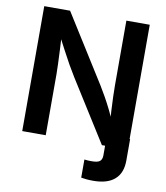

<svg xmlns="http://www.w3.org/2000/svg" viewBox="-99 -809 950 1101"><g transform="rotate(10 376.0 -259.0)"><path d="M448.2 204.1V98.6Q458.5 100.1 470 100.6Q481.4 101.1 491.2 101.1Q525.4 101.1 538.3 90.6Q551.3 80.1 551.3 56.2V-62H686V63Q686 135.3 643.6 172.6Q601.1 210 518.6 210Q497.6 210 479.2 208.3Q460.9 206.5 448.2 204.1ZM68.8 0V-727.5H219.2L466.8 -333Q481.4 -309.1 499 -278.1Q516.6 -247.1 535.4 -209.2Q554.2 -171.4 572.3 -127L557.6 -120.6Q554.2 -159.7 551.8 -202.9Q549.3 -246.1 548.1 -285.2Q546.9 -324.2 546.9 -350.6V-727.5H683.1V0H532.7L309.1 -355.5Q289.1 -387.7 269.8 -421.6Q250.5 -455.6 228.3 -498Q206.1 -540.5 175.8 -598.1L194.8 -602.1Q198.2 -548.8 200.4 -501.2Q202.6 -453.6 204.1 -416.3Q205.6 -378.9 205.6 -356V0Z"/></g></svg>

Font: V-Inter
Style: SemiBold-600
Weight: 600
Designer: Rasmus Andersson
Foundry: rsms
Version: Version 4.000;git-4146feb